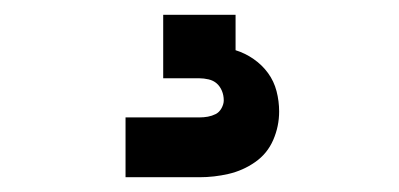

<svg xmlns="http://www.w3.org/2000/svg" viewBox="-20 -20 540 260"><path d="M150 220V139H250Q256 139 261.5 138Q267 137 272 134.5Q277 132 280 126.5Q283 121 283 116Q283 109 280.5 103Q278 97 273.5 93Q269 89 262.5 87.5Q256 86 250 86H201V0H299V48Q312 52 323.5 60Q335 68 343 79Q351 90 354.5 103.5Q358 117 358 131Q358 151 350 169.5Q342 188 325.5 199.5Q309 211 289.5 215.5Q270 220 250 220Z"/></svg>

Font: Iosevka SS04 Heavy
Style: Regular
Weight: 900
Monospace: yes
Designer: Belleve Invis
Foundry: Belleve Invis
Version: Version 19.0.0; ttfautohint (v1.8.4)